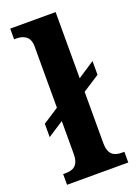

<svg xmlns="http://www.w3.org/2000/svg" viewBox="-146 -819 621 878"><g transform="rotate(-20 165.0 -380.0)"><path d="M22 0H320V-52H309C271 -52 243 -65 243 -123V-372L325 -425V-492L243 -438V-760H22V-708H33C58 -708 99 -700 99 -647V-347L22 -297V-232L99 -282V-123C99 -65 71 -52 33 -52H22Z"/></g></svg>

Font: Noto Serif Hebrew SemiCondensed
Style: Bold
Weight: 700
Width: 4
Designer: Monotype Design Team
Foundry: Monotype Imaging Inc.
Version: Version 2.004